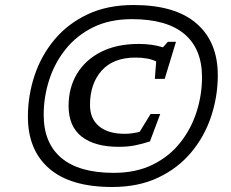

<svg xmlns="http://www.w3.org/2000/svg" viewBox="-20 -737 924 767"><path d="M513.5 -717Q680 -717 765 -643.2Q850 -569.5 850 -436.5Q850 -352 823.5 -272Q797 -192 744 -128.5Q691 -65 612 -27.5Q533 10 428 10Q261.5 10 176.5 -63.8Q91.5 -137.5 91.5 -270.5Q91.5 -355.5 118 -435.2Q144.5 -515 197.5 -578.5Q250.5 -642 329.5 -679.5Q408.5 -717 513.5 -717ZM434.5 -46.5Q524 -46.5 590.5 -79.5Q657 -112.5 700.5 -167.8Q744 -223 765.5 -290.8Q787 -358.5 787 -428.5Q787 -542 716.5 -601.2Q646 -660.5 507 -660.5Q417.5 -660.5 351.2 -627.5Q285 -594.5 241.2 -539.2Q197.5 -484 176 -416.2Q154.5 -348.5 154.5 -278.5Q154.5 -165.5 225.2 -106Q296 -46.5 434.5 -46.5ZM478 -202.5Q508 -202.5 538 -210.5L581.5 -281.5H620L579 -172Q548 -162 519.2 -156.2Q490.5 -150.5 454.5 -150.5Q358 -150.5 306 -191.5Q254 -232.5 254 -314Q254 -386.5 287.5 -442.2Q321 -498 383.8 -529.8Q446.5 -561.5 534.5 -561.5Q588.5 -561.5 631 -548L650.5 -570H683L638 -422H598.5L604 -491.5Q572.5 -507 521.5 -507Q432.5 -507 386 -454.8Q339.5 -402.5 339.5 -317.5Q339.5 -263 375.5 -232.8Q411.5 -202.5 478 -202.5Z"/></svg>

Font: Newsreader Caption
Style: Italic
Weight: 400
Italic angle: -17°
Designer: Hugues Gentile
Foundry: Production Type
Version: Version 1.001